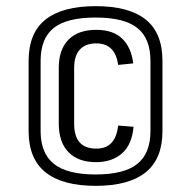

<svg xmlns="http://www.w3.org/2000/svg" viewBox="-20 -842 621 624"><path d="M292 -315Q234 -315 202.5 -347.5Q171 -380 171 -441V-621Q171 -681 202.5 -713Q234 -745 293 -745Q348 -745 377.5 -716Q407 -687 413 -636L364 -631Q359 -667 341 -684Q323 -701 293 -701Q258 -701 239.5 -681Q221 -661 221 -621V-440Q221 -399 239 -379Q257 -359 293 -359Q325 -359 342.5 -378Q360 -397 364 -434L414 -430Q409 -372 376.5 -343.5Q344 -315 292 -315ZM291 -238Q183 -238 128 -282Q73 -326 73 -416V-644Q73 -735 128 -778.5Q183 -822 291 -822Q399 -822 453.5 -778.5Q508 -735 508 -644V-416Q508 -326 453.5 -282Q399 -238 291 -238ZM291 -275Q384 -275 426.5 -309.5Q469 -344 469 -416V-644Q469 -717 426.5 -751Q384 -785 291 -785Q197 -785 154.5 -751Q112 -717 112 -644V-416Q112 -344 155 -309.5Q198 -275 291 -275Z"/></svg>

Font: Pathway Extreme Condensed ExtraLight
Style: Regular
Weight: 250
Width: 3
Version: Version 1.001;gftools[0.9.26]